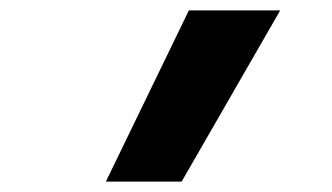

<svg xmlns="http://www.w3.org/2000/svg" viewBox="-20 -792 640 370"><path d="M184 -442 344 -772H520L330 -442Z"/></svg>

Font: Iosevka Heavy Extended Oblique
Style: Regular
Weight: 900
Width: 7
Italic angle: -9°
Monospace: yes
Designer: Belleve Invis
Foundry: Belleve Invis
Version: Version 32.5.0; ttfautohint (v1.8.4)